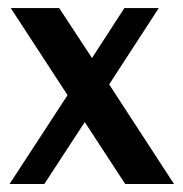

<svg xmlns="http://www.w3.org/2000/svg" viewBox="-20 -460 457 480"><path d="M148.9 -222.2 6.8 -439.9H127.9L210 -314.9L291 -439.9H377L252.9 -249L415 0H293L191.9 -154.8L90.8 0H3.9Z"/></svg>

Font: Pfennig
Style: Bold
Weight: 700
Version: Version 20120410 ; ttfautohint (v0.8)